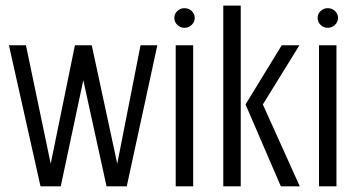

<svg xmlns="http://www.w3.org/2000/svg" viewBox="-20 -654 1254 674"><path d="M122.2 0 11.4 -495H71.1L158 -79.3L243 -495H302.1L391.6 -79.3L473.3 -495H532.3L425 0H354L272.4 -372.5L193.3 0Z M596.8 0V-495H658.1V0ZM627.5 -556.4Q612.9 -556.4 602.5 -566.6Q592 -576.9 592 -591.1Q592 -605.5 602.5 -615.4Q612.9 -625.3 627.5 -625.3Q642.3 -625.3 652.9 -615.4Q663.6 -605.5 663.6 -591.2Q663.6 -576.9 652.9 -566.6Q642.3 -556.4 627.5 -556.4Z M965.8 0 841.9 -287.4 968.9 -495H1031L902.7 -287.3L1032.3 0ZM763.8 0V-634.3H825.1V0Z M1099.8 0V-495H1161.1V0ZM1130.5 -556.4Q1115.9 -556.4 1105.5 -566.6Q1095 -576.9 1095 -591.1Q1095 -605.5 1105.5 -615.4Q1115.9 -625.3 1130.5 -625.3Q1145.3 -625.3 1155.9 -615.4Q1166.6 -605.5 1166.6 -591.2Q1166.6 -576.9 1155.9 -566.6Q1145.3 -556.4 1130.5 -556.4Z"/></svg>

Font: Alumni Sans Thin
Style: Regular
Weight: 100
Designer: Robert E. Leuschke
Foundry: Robert E. Leuschke
Version: Version 1.018